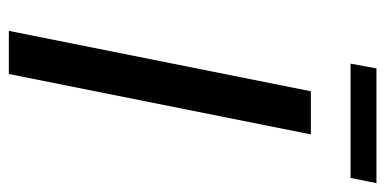

<svg xmlns="http://www.w3.org/2000/svg" viewBox="-244 -648 892 445"><g transform="rotate(90 202.5 -426.0)"><path d="M52 0 192 -700H292L152 0ZM128 -792 139 -852H405L393 -792Z"/></g></svg>

Font: Montserrat Medium
Style: Italic
Weight: 500
Italic angle: -11.3°
Designer: Julieta Ulanovsky
Foundry: Julieta Ulanovsky
Version: Version 9.000; ttfautohint (v1.8.4.7-5d5b)